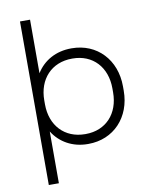

<svg xmlns="http://www.w3.org/2000/svg" viewBox="-97 -791 828 1052"><g transform="rotate(-10 316.5 -265.0)"><path d="M88 190H144V-98C184 -34 253 6 338 6H341C482 6 582 -100 582 -248V-272C582 -420 482 -526 341 -526H339C253 -526 184 -487 144 -422V-720H88ZM333 -50C219 -50 144 -131 144 -249V-271C144 -389 219 -470 333 -470H336C449 -470 523 -389 523 -271V-249C523 -131 449 -50 336 -50Z"/></g></svg>

Font: Fixel Text Light
Style: Regular
Weight: 300
Width: 4
Designer: AlfaBravo + MacPaw
Foundry: Kyrylo Tkachov, Marchela Mozhyna, Serhii Makarenko, Maria Weinstein, Zakhar Kryvoshyya
Version: Version 1.211